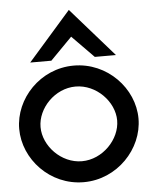

<svg xmlns="http://www.w3.org/2000/svg" viewBox="-59 -926 789 986"><g transform="rotate(-5 335.5 -433.0)"><path d="M221 -625 333 -739 445 -625H554L333 -877L112 -625ZM333 -482C440 -482 531 -387 531 -290C531 -193 440 -97 333 -97C226 -97 136 -193 136 -290C136 -387 226 -482 333 -482ZM333 11C506 11 641 -134 641 -290C641 -446 506 -590 333 -590C160 -590 26 -446 26 -290C26 -134 159 11 333 11Z"/></g></svg>

Font: Charger
Style: ExBd
Weight: 400
Designer: Jasper
Foundry: Cannot Into Space Fonts
Version: Version 0.99